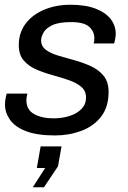

<svg xmlns="http://www.w3.org/2000/svg" viewBox="-20 -558 540 808"><path d="M212 12Q136 12 89.5 -6Q43 -24 22 -54Q1 -84 1 -118Q1 -134 4.5 -149Q8 -164 8 -164H95Q93 -156 92 -148Q91 -140 91 -137Q91 -96 123.5 -78Q156 -60 205 -60Q242 -60 273 -70Q304 -80 323 -99.5Q342 -119 342 -147Q342 -176 321.5 -193Q301 -210 269 -221Q237 -232 200.5 -242Q164 -252 132 -266Q100 -280 79.5 -304Q59 -328 59 -368Q59 -420 87.5 -458Q116 -496 165.5 -517Q215 -538 277 -538Q340 -538 382.5 -521.5Q425 -505 446 -477.5Q467 -450 467 -416Q467 -406 464.5 -393Q462 -380 460 -375H374Q376 -381 376.5 -386.5Q377 -392 377 -398Q377 -425 355.5 -445Q334 -465 279 -465Q226 -465 199 -451.5Q172 -438 162.5 -420Q153 -402 153 -388Q153 -363 173.5 -348Q194 -333 226.5 -323.5Q259 -314 295 -304Q331 -294 363.5 -279Q396 -264 416.5 -238.5Q437 -213 437 -171Q437 -107 405 -66.5Q373 -26 321.5 -7Q270 12 212 12ZM118 230 170 149H135L151 58H239L224 142L165 230Z"/></svg>

Font: Archivo VF Beta
Style: Italic
Weight: 400
Italic angle: -10°
Designer: Hector Gatti
Foundry: Omnibus-Type
Version: Version 1.002